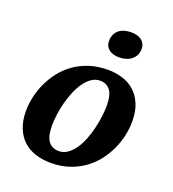

<svg xmlns="http://www.w3.org/2000/svg" viewBox="-140 -878 899 996"><g transform="rotate(20 309.0 -380.0)"><path d="M40 -200.2Q40 -237.8 48.8 -277.8Q57.6 -317.9 75.4 -356.4Q93.3 -395 120.1 -429.4Q147 -463.9 183.3 -489.7Q219.7 -515.6 265.9 -530.8Q312 -545.9 368.2 -545.9Q411.1 -545.9 449.2 -533.9Q487.3 -522 515.6 -496.6Q543.9 -471.2 560.5 -431.4Q577.1 -391.6 577.1 -335.9Q577.1 -299.8 568.8 -260.3Q560.5 -220.7 543.2 -182.4Q525.9 -144 499.3 -109.1Q472.7 -74.2 436.5 -47.9Q400.4 -21.5 354.5 -5.9Q308.6 9.8 252 9.8Q205.1 9.8 166 -3.2Q127 -16.1 99.1 -42.2Q71.3 -68.4 55.7 -107.9Q40 -147.5 40 -200.2ZM270 -62Q296.9 -62 318.6 -77.4Q340.3 -92.8 357.7 -117.9Q375 -143.1 387.7 -175.3Q400.4 -207.5 408.4 -241.7Q416.5 -275.9 420.7 -308.8Q424.8 -341.8 424.8 -368.2Q424.8 -427.2 404.5 -453.1Q384.3 -479 349.1 -479Q323.7 -479 302.2 -464.4Q280.8 -449.7 263.4 -425.3Q246.1 -400.9 232.9 -369.4Q219.7 -337.9 210.7 -304.2Q201.7 -270.5 197.3 -237.1Q192.9 -203.6 192.9 -175.8Q192.9 -114.7 213.4 -88.4Q233.9 -62 270 -62ZM398.9 -626Q382.3 -626 368.2 -629.6Q354 -633.3 343.5 -641.1Q333 -648.9 326.9 -660.6Q320.8 -672.4 320.8 -688Q320.8 -710 328.4 -725.3Q335.9 -740.7 348.6 -750.7Q361.3 -760.7 378.4 -765.4Q395.5 -770 414.1 -770Q430.2 -770 444.6 -766.6Q459 -763.2 470 -755.4Q481 -747.6 487.5 -735.6Q494.1 -723.6 494.1 -707Q494.1 -686.5 486.1 -671.1Q478 -655.8 464.6 -645.8Q451.2 -635.7 434.1 -630.9Q417 -626 398.9 -626Z"/></g></svg>

Font: Droid Serif
Style: Bold Italic
Weight: 700
Italic angle: -12°
Designer: Monotype Design team
Foundry: Monotype Imaging Inc.
Version: Version 1.03